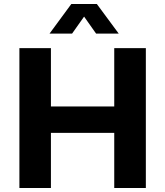

<svg xmlns="http://www.w3.org/2000/svg" viewBox="-20 -941 827 961"><path d="M228 -772.9 336.9 -920.9H464.8L574.2 -772.9H460.9L400.9 -857.9L340.8 -772.9ZM77.1 0V-700.2H234.9V-408.2H551.8V-700.2H710V0H551.8V-275.9H234.9V0Z"/></svg>

Font: TruenoSBd
Style: Demi
Weight: 600
Designer: Julieta Ulanovsky
Foundry: Julieta Ulanovsky
Version: Version 3.001b